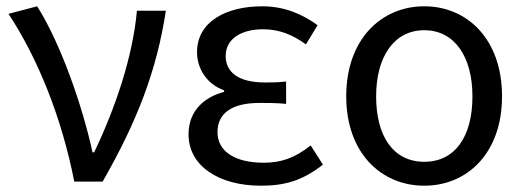

<svg xmlns="http://www.w3.org/2000/svg" viewBox="-20 -577 1666 610"><path d="M216 0H306C416 -192 478 -353 507 -543H415C402 -397 346 -232 279 -93H274C242 -240 173 -439 98 -557L7 -533C100 -392 176 -204 216 0Z M809 13C885 13 941 -3 1006 -54L967 -115C916 -74 871 -60 818 -60C725 -60 671 -97 671 -157C671 -217 716 -250 805 -250C832 -250 858 -250 889 -247V-318C862 -315 843 -315 822 -315C734 -315 697 -350 697 -399C697 -455 748 -484 816 -484C867 -484 909 -467 952 -436L989 -497C938 -534 881 -557 813 -557C701 -557 606 -510 606 -411C606 -360 636 -310 692 -290V-285C631 -269 579 -227 579 -150C579 -50 675 13 809 13Z M1328 13C1464 13 1575 -90 1575 -271C1575 -453 1464 -557 1328 -557C1192 -557 1080 -453 1080 -271C1080 -90 1192 13 1328 13ZM1328 -63C1231 -63 1175 -142 1175 -271C1175 -397 1232 -481 1328 -481C1424 -481 1481 -397 1481 -271C1481 -142 1425 -63 1328 -63Z"/></svg>

Font: Spoqa Han Sans Neo
Style: Regular
Weight: 400
Designer: [Spoqa Han Sans Neo] Dong-huui Kim ___ Younghwa Kang ___ Yujin Lee ___ [Noto Sans] Ryoko NISHIZUKA ____ (kana & ideograp
Foundry: Spoqa (http://www.spoqa-han-sans.com)
Version: Version 1.100;hotconv 1.0.109;makeotfexe 2.5.65596